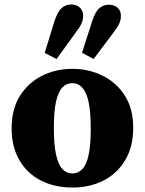

<svg xmlns="http://www.w3.org/2000/svg" viewBox="-20 -824 647 859"><path d="M304 15Q225 15 163.5 -16Q102 -47 67 -107Q32 -167 32 -250Q32 -335 68.5 -394Q105 -453 167 -484.5Q229 -516 304 -516Q378 -516 440 -485Q502 -454 539 -395.5Q576 -337 576 -252Q576 -168 540.5 -108Q505 -48 443.5 -16.5Q382 15 304 15ZM304 -48Q330 -48 348.5 -67.5Q367 -87 376.5 -131Q386 -175 386 -249Q386 -323 376.5 -367Q367 -411 348.5 -431.5Q330 -452 304 -452Q277 -452 258.5 -432Q240 -412 230.5 -368.5Q221 -325 221 -251Q221 -178 230.5 -133.5Q240 -89 258.5 -68.5Q277 -48 304 -48ZM180 -587 223 -727Q237 -771 255.5 -787.5Q274 -804 299 -804Q322 -804 337 -790.5Q352 -777 352 -752Q352 -735 344 -717.5Q336 -700 317 -676L233 -560ZM347 -588 392 -728Q406 -772 424.5 -787.5Q443 -803 466 -803Q491 -803 506 -789.5Q521 -776 521 -753Q521 -734 512.5 -716.5Q504 -699 485 -675L399 -560Z"/></svg>

Font: Source Serif 4 ExtraBold
Style: Regular
Weight: 800
Designer: Frank Grießhammer
Foundry: Adobe Systems Incorporated
Version: Version 4.004;hotconv 1.0.116;makeotfexe 2.5.65601